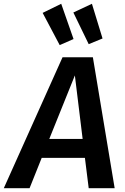

<svg xmlns="http://www.w3.org/2000/svg" viewBox="-63 -993 657 1013"><path d="M325 -787 260 -973 162 -925 252 -755ZM478 -790 422 -973 324 -927 405 -760ZM405 0H542L427 -691H267L-43 0H93L157 -160H385ZM197 -260 332 -595 373 -260Z"/></svg>

Font: Fira Sans Medium
Style: Italic
Weight: 500
Italic angle: -8°
Designer: bBox Type GmbH & Carrois Corporate GbR & Edenspiekermann AG
Foundry: bBox Type GmbH & Carrois Corporate GbR & Edenspiekermann AG
Version: Version 4.301;PS 004.301;hotconv 1.0.88;makeotf.lib2.5.64775